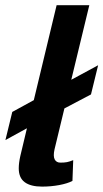

<svg xmlns="http://www.w3.org/2000/svg" viewBox="-35 -692 389 723"><path d="M11.2 -270.5 92.3 -314.9 178.2 -672.4H301.3L233.4 -391.6L334.5 -446.3L307.6 -336.4L207.5 -283.7L170.4 -129.9Q164.6 -104 170.9 -91.8Q177.2 -79.6 192.4 -79.6Q207.5 -79.6 217.3 -81.5Q227.1 -83.5 240.7 -88.9L237.8 -10.7Q219.2 -1 188 4.9Q156.7 10.7 123.5 10.7Q80.6 10.7 58.1 -5.9Q35.6 -22.5 35.6 -58.1Q35.6 -78.1 41.5 -104.5L66.4 -209L-14.6 -164.6Z"/></svg>

Font: PT Astra Sans
Style: Bold Italic
Weight: 700
Italic angle: -16°
Designer: A.Korolkova, I. Chaeva
Foundry: ParaType Ltd
Version: Version 1.002W